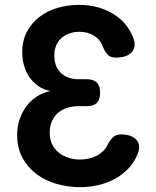

<svg xmlns="http://www.w3.org/2000/svg" viewBox="-20 -760 640 790"><path d="M526.6 -608.2Q543 -570.4 523.3 -546.7Q503.5 -523 456.1 -523Q437.9 -523 426.4 -532.1Q414.9 -541.2 404.2 -565.6Q393.8 -595.8 367.9 -612.5Q342 -629.2 306.4 -629.2Q285 -629.2 266.2 -622.6Q247.4 -616 233.2 -603.8Q219 -591.6 211.3 -573.4Q203.5 -555.3 203.5 -532.9Q203.5 -505.6 212 -486.7Q220.5 -467.7 234.6 -456.2Q248.7 -444.6 266.3 -439.3Q283.9 -434 303.1 -434H336.5Q364.9 -434 378.4 -420.5Q391.9 -407 391.9 -378.6Q391.9 -350.2 378.4 -336.7Q364.9 -323.2 336.5 -323.2H303.1Q279.1 -323.2 257.7 -316.6Q236.3 -310.1 220 -296.6Q203.7 -283.1 194.2 -262.6Q184.6 -242.2 184.6 -213.4Q184.6 -186.7 194.5 -166.3Q204.4 -145.8 221.8 -132Q239.1 -118.1 261.6 -110.9Q284 -103.6 308.7 -103.6Q327 -103.6 344.3 -107.3Q361.7 -111 376.6 -118.6Q391.6 -126.2 403.8 -137.7Q416.1 -149.2 422.8 -165.1Q435.9 -188.1 447.9 -197.6Q460 -207 476.1 -207Q523.5 -207 542.6 -183.1Q561.7 -159.2 544.6 -122.1Q530.4 -89.3 506.1 -64.4Q481.9 -39.6 450.7 -23Q419.5 -6.5 383.5 1.8Q347.6 10 309 10Q260.6 10 213.8 -3.1Q167 -16.3 131 -43Q95.1 -69.7 72.8 -110.1Q50.6 -150.5 50.6 -204.6Q50.6 -236.9 59.9 -266.4Q69.3 -295.8 86.6 -320.1Q103.9 -344.4 129.5 -361.6Q155.2 -378.7 187.1 -385.4Q159.1 -391 137.4 -406.1Q115.8 -421.2 101.1 -442.6Q86.5 -464.1 79 -490.4Q71.5 -516.7 71.5 -544Q71.5 -593.5 91.1 -630Q110.7 -666.6 143.5 -691.3Q176.3 -716 218.4 -728Q260.6 -740 305 -740Q380.8 -740 440.7 -705.9Q500.6 -671.8 526.6 -608.2Z"/></svg>

Font: Maple Mono
Style: Regular
Weight: 400
Monospace: yes
Designer: subframe7536
Version: Version 7.300